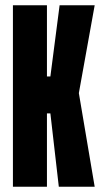

<svg xmlns="http://www.w3.org/2000/svg" viewBox="-20 -708 382 728"><path d="M29 0V-688H158V-418H171L206 -688H339L279 -355L339 0H203L171 -278H158V0Z"/></svg>

Font: Saira Ultra Condensed Black
Style: Regular
Weight: 900
Width: 1
Designer: Hector Gatti with collaboration of the Omnibus-Type team
Foundry: Omnibus-Type
Version: Version 1.001; ttfautohint (v1.8)